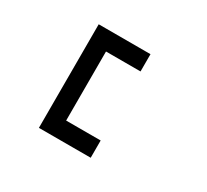

<svg xmlns="http://www.w3.org/2000/svg" viewBox="-148 -1102 1296 1204"><g transform="rotate(30 500.0 -500.0)"><path d="M250 -125V-875H625V-750H375V-250H625V-125Z"/></g></svg>

Font: Picon
Style: Regular
Weight: 400
Designer: yne
Foundry: yne
Version: Version 21.02.27; git-deadbeef-release